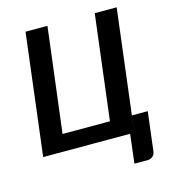

<svg xmlns="http://www.w3.org/2000/svg" viewBox="-128 -827 993 1104"><g transform="rotate(-15 368.5 -274.5)"><path d="M38 0H555.5L535 172.5H612.5C624.5 172.5 634.8 169 643.2 162C651.8 155 656.8 146 658.5 135L687 -99.5H593L580.5 0L669 -722.5H538.5L462 -99.5H180L257 -722.5H126.5Z"/></g></svg>

Font: Lato
Style: Bold Italic
Weight: 700
Italic angle: -7°
Designer: Lukasz Dziedzic
Foundry: tyPoland Lukasz Dziedzic
Version: Version 2.007; 2014-02-27